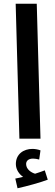

<svg xmlns="http://www.w3.org/2000/svg" viewBox="-20 -743 297 1029"><path d="M84 0H197L177 -723H64ZM74 266C128 254 193 236 236 220L220 170C205 176 187 182 168 188C147 182 120 164 120 136C120 119 133 107 157 107C168 107 179 109 190 112L197 63C185 58 167 55 154 55C106 55 65 83 65 136C65 166 83 191 104 205C93 208 80 210 62 214Z"/></svg>

Font: Noto Sans Arabic UI Cn SmBd
Style: Regular
Weight: 600
Width: 3
Designer: Monotype Design Team, Nadine Chahine and Nizar Qandah
Foundry: Monotype Imaging Inc.
Version: Version 2.010